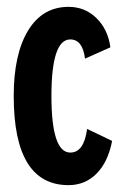

<svg xmlns="http://www.w3.org/2000/svg" viewBox="-20 -530 363 560"><path d="M307 -119Q295 -57 261.5 -23.5Q228 10 180 10Q20 10 20 -250Q20 -372 62 -441Q104 -510 180 -510Q228 -510 261.5 -477Q295 -444 302 -392L228 -359Q221 -415 185 -415Q130 -415 130 -250Q130 -85 185 -85Q225 -85 234 -154Z"/></svg>

Font: Gully ECD Medium
Style: Regular
Weight: 500
Width: 2
Designer: jaikishan Patel
Foundry: MagicType
Version: Version 1.000;Glyphs 3.2 (3242)